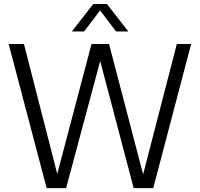

<svg xmlns="http://www.w3.org/2000/svg" viewBox="-20 -966 1026 986"><path d="M219.5 0 24.5 -740H103L274 -73L450 -740H540L715 -70.5L888 -740H961.5L767 0H666.5L494.5 -652.5L319.5 0ZM349 -804.5 459 -945.5H529L639 -804.5H576L494 -912.5L412 -804.5Z"/></svg>

Font: Encode Sans Semi Condensed
Style: Regular
Weight: 400
Width: 4
Designer: Multiple Designers
Foundry: Impallari Type
Version: Version 3.000; ttfautohint (v1.8.3) -l 8 -r 50 -G 200 -x 14 